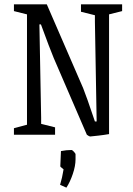

<svg xmlns="http://www.w3.org/2000/svg" viewBox="-20 -619 613 882"><path d="M379 0 227 -352Q209 -395 168 -507H161L169 -79V-50L233 -34V0H44V-30L104 -46V-553L44 -568V-599H195L362 -214Q376 -180 416 -61H424L416 -519V-549L352 -565V-599H541V-568L481 -553V-3Q458 1 432 4Q406 7 394 8Q390 8 379 0ZM256 230Q266 197 272 159Q269 156 263 151.5Q257 147 257 145L260 75Q285 70 309 70Q312 70 319.5 78Q327 86 327 90V113Q327 143 314.5 180Q302 217 285 243Z"/></svg>

Font: Grenze Light
Style: Regular
Weight: 300
Designer: Renata Polastri
Foundry: Omnibus-Type
Version: Version 1.002; ttfautohint (v1.8)